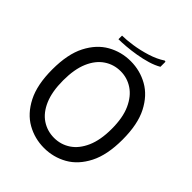

<svg xmlns="http://www.w3.org/2000/svg" viewBox="-240 -988 1132 1132"><g transform="rotate(45 326.5 -422.0)"><path d="M33 -350Q33 -478 74 -557.5Q115 -637 181.5 -674.5Q248 -712 326 -712Q404 -712 470.5 -674.5Q537 -637 578 -557.5Q619 -478 619 -350Q619 -223 578 -143Q537 -63 470.5 -25.5Q404 12 326 12Q248 12 181.5 -25.5Q115 -63 74 -143Q33 -223 33 -350ZM124 -350Q124 -257 150.5 -195Q177 -133 223 -102.5Q269 -72 326 -72Q382 -72 428 -102.5Q474 -133 501.5 -195Q529 -257 529 -350Q529 -444 501 -505.5Q473 -567 427 -597.5Q381 -628 326 -628Q269 -628 223 -597Q177 -566 150.5 -504.5Q124 -443 124 -350ZM465 -856 473 -854V-812Q444 -795 405.5 -783.5Q367 -772 325 -765Q283 -758 246 -755Q209 -752 183 -752V-782Q218 -782 269 -789.5Q320 -797 373 -813.5Q426 -830 465 -856Z"/></g></svg>

Font: Phudu Light
Style: Regular
Weight: 400
Version: Version 1.005;gftools[0.9.23]